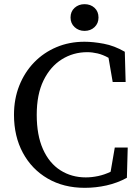

<svg xmlns="http://www.w3.org/2000/svg" viewBox="-20 -885 671 920"><path d="M386 15Q285 15 208.5 -29.5Q132 -74 89.5 -153Q47 -232 47 -335Q47 -411 72.5 -475Q98 -539 143.5 -586Q189 -633 250.5 -659Q312 -685 385 -685Q426 -685 477 -675.5Q528 -666 578 -637L582 -492H520L500 -608Q473 -623 447.5 -629Q422 -635 398 -635Q331 -635 276 -600.5Q221 -566 188.5 -499.5Q156 -433 156 -335Q156 -237 186 -170Q216 -103 269.5 -69Q323 -35 391 -35Q420 -35 450.5 -41.5Q481 -48 510 -62L530 -178H592L588 -33Q542 -8 490.5 3.5Q439 15 386 15ZM385 -737Q357 -737 337.5 -755Q318 -773 318 -801Q318 -830 337.5 -847.5Q357 -865 385 -865Q414 -865 433 -847.5Q452 -830 452 -801Q452 -773 433 -755Q414 -737 385 -737Z"/></svg>

Font: Source Serif 4
Style: Regular
Weight: 400
Designer: Frank Grießhammer
Foundry: Adobe
Version: Version 4.005;hotconv 1.1.0;makeotfexe 2.6.0